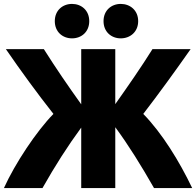

<svg xmlns="http://www.w3.org/2000/svg" viewBox="-22 -951 1002 981"><path d="M-2 10H195C260 -105 324 -205 393 -299V10H567V-301C635 -209 700 -104 765 10H960C895 -126 806 -271 710 -369C790 -473 872 -586 952 -700H757C701 -610 630 -508 567 -419V-700H393V-418C323 -516 266 -599 202 -700H8C85 -588 169 -473 251 -369C164 -280 55 -116 -2 10ZM434 -843C434 -788 394 -755 346 -755C298 -755 258 -788 258 -843C258 -898 298 -931 346 -931C394 -931 434 -898 434 -843ZM684 -843C684 -788 643 -755 595 -755C547 -755 507 -788 507 -843C507 -898 547 -931 595 -931C643 -931 684 -898 684 -843Z"/></svg>

Font: Repo ExtraBold
Style: Bold
Weight: 700
Designer: Stefan Peev
Foundry: Context Ltd
Version: Version 1.502